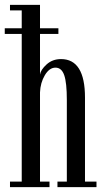

<svg xmlns="http://www.w3.org/2000/svg" viewBox="-24 -770 432 790"><path d="M17.1 0V-22.9H65.4V-630.4H-4.4V-653.8H65.4V-727.1H17.1V-750H140.6V-653.8H216.3V-630.4H140.6V-463.4Q143.6 -482.9 167.7 -504.9Q191.9 -526.9 227.1 -526.9Q325.7 -526.9 325.7 -368.2V-22.9H373V0H212.4V-22.9H251V-358.4Q251 -429.7 240.2 -460.7Q229.5 -491.7 204.1 -491.7Q179.2 -491.7 160.6 -460.7Q142.1 -429.7 140.6 -389.6V-22.9H179.7V0Z"/></svg>

Font: Imbue
Style: Regular
Weight: 400
Designer: Tyler Finck
Foundry: Etcetera Type Company
Version: Version 0.910